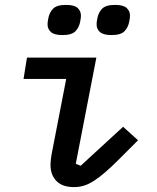

<svg xmlns="http://www.w3.org/2000/svg" viewBox="-20 -751 640 783"><path d="M282 12Q234 12 210 -13Q186 -38 186 -78Q186 -101 193 -135L250 -429H76L90 -516H373L289 -83L309 -75L482 -234L543 -179L465 -101Q434 -70 409 -48.5Q384 -27 363 -13.5Q342 0 322.5 6Q303 12 282 12ZM235 -608Q201 -608 187.5 -620.5Q174 -633 174 -651Q174 -656 174.5 -661.5Q175 -667 177 -676Q181 -699 196 -715Q211 -731 249 -731Q283 -731 296.5 -718.5Q310 -706 310 -688Q310 -683 309.5 -677.5Q309 -672 307 -663Q303 -640 288 -624Q273 -608 235 -608ZM435 -608Q401 -608 387.5 -620.5Q374 -633 374 -651Q374 -656 374.5 -661.5Q375 -667 377 -676Q381 -699 396 -715Q411 -731 449 -731Q483 -731 496.5 -718.5Q510 -706 510 -688Q510 -683 509.5 -677.5Q509 -672 507 -663Q503 -640 488 -624Q473 -608 435 -608Z"/></svg>

Font: IBM Plex Mono Medium
Style: Italic
Weight: 500
Italic angle: -9°
Monospace: yes
Designer: Mike Abbink, Paul van der Laan, Pieter van Rosmalen
Foundry: Bold Monday
Version: Version 2.3